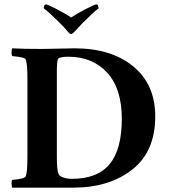

<svg xmlns="http://www.w3.org/2000/svg" viewBox="-20 -869 783 892"><path d="M310.5 -788.1Q335.9 -804.7 377.9 -826.7Q419.9 -848.6 427.7 -848.6Q437.5 -848.6 437.5 -830.1Q414.1 -812.5 363.3 -761.7Q359.4 -757.8 324.2 -719.7Q315.4 -710.9 309.6 -710.9Q304.7 -710.9 296.9 -719.7Q279.3 -741.2 254.9 -765.6Q207 -812.5 183.6 -830.1Q183.6 -848.6 193.4 -848.6Q201.2 -848.6 243.2 -826.7Q285.2 -804.7 310.5 -788.1ZM244.1 -534.2V-137.7Q244.1 -80.1 252 -60.5Q255.9 -50.8 274.4 -44.4Q293 -38.1 313.5 -38.1Q432.6 -38.1 489.3 -106.4Q545.9 -174.8 545.9 -317.4Q545.9 -457 478 -531.2Q410.2 -605.5 297.9 -605.5Q253.9 -605.5 249 -593.8Q244.1 -582 244.1 -534.2ZM326.2 -644.5Q497.1 -644.5 599.1 -560.5Q701.2 -476.6 701.2 -328.1Q701.2 -165 594.2 -81.1Q487.3 2.9 319.3 2.9H37.1Q34.2 -2 33.7 -15.1Q33.2 -28.3 37.1 -33.2Q94.7 -38.1 99.6 -49.8Q107.4 -69.3 107.4 -141.6V-501Q107.4 -573.2 99.6 -592.8Q95.7 -603.5 37.1 -608.4Q33.2 -613.3 33.7 -626.5Q34.2 -639.6 37.1 -644.5Q81.1 -641.6 176.8 -641.6Q200.2 -641.6 253.4 -643.1Q306.6 -644.5 326.2 -644.5Z"/></svg>

Font: Crimson
Style: Bold
Weight: 700
Version: Version 0.8 ; ttfautohint (v1.00) -l 8 -r 50 -G 200 -x 14 -D